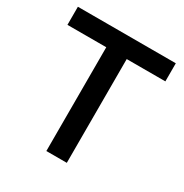

<svg xmlns="http://www.w3.org/2000/svg" viewBox="-162 -824 910 951"><g transform="rotate(30 292.5 -348.5)"><path d="M234 0V-593.5H12V-697H572V-593.5H351V0Z"/></g></svg>

Font: HK Grotesk SemiBold
Style: Regular
Weight: 600
Designer: Alfredo Marco Pradil
Foundry: Hanken Design Co.
Version: Version 3.001;FEAKit 1.0